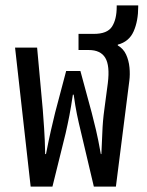

<svg xmlns="http://www.w3.org/2000/svg" viewBox="-20 -694 546 714"><path d="M94 0 36 -517H118L139 -287Q141 -259 144 -217.5Q147 -176 148 -121H151Q162 -177 169.5 -209.5Q177 -242 185 -275L226 -430H279L321 -275Q329 -244 337 -210.5Q345 -177 355 -121H357Q359 -156 360.5 -200Q362 -244 368 -287L381 -385Q389 -450 371.5 -479Q354 -508 310 -508H272V-568H329Q379 -568 396.5 -595Q414 -622 414 -669V-674H494V-669Q494 -616 477 -577.5Q460 -539 418 -528V-525Q439 -513 449 -491Q459 -469 461.5 -443Q464 -417 461 -394L411 0H329L282 -199Q272 -240 266 -269.5Q260 -299 254 -342H251Q244 -295 238 -264Q232 -233 224 -198L175 0Z"/></svg>

Font: Noto Sans Thai UI ExtCond
Style: Regular
Weight: 400
Width: 2
Designer: Monotype Design Team
Foundry: Monotype Imaging Inc.
Version: Version 2.000